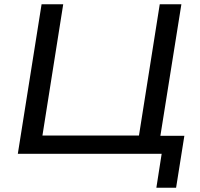

<svg xmlns="http://www.w3.org/2000/svg" viewBox="-20 -725 944 905"><path d="M717 160 742 0H64L176 -705H278L180 -86H635L733 -705H835L736 -85H849L810 160Z"/></svg>

Font: Nunito Sans 10pt SemiExpanded Medium
Style: Italic
Weight: 500
Width: 6
Italic angle: -9°
Designer: Vernon Adams
Foundry: Vernon Adams
Version: Version 3.101;gftools[0.9.27]